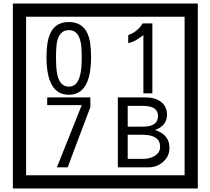

<svg xmlns="http://www.w3.org/2000/svg" viewBox="-20 -980 1195 1090"><path d="M1103 90H53V-960H1103ZM1028 15V-885H128V15ZM497 -656Q497 -442 371 -442Q244 -442 244 -656Q244 -744 265 -789Q294 -855 371 -855Q448 -855 477 -789Q497 -745 497 -656ZM444 -656Q444 -723 435 -752Q420 -809 371 -809Q322 -809 306 -752Q298 -723 298 -656Q298 -587 306 -553Q322 -488 371 -488Q419 -488 435 -554Q444 -587 444 -656ZM845 -450H794V-781Q748 -743 708 -735V-781Q759 -798 790 -847H845ZM493 -372 364 -30H303L444 -383H248V-427H493ZM942 -141Q942 -93 906.5 -61.5Q871 -30 823 -30H649V-427H808Q859 -427 891 -404Q928 -378 928 -329Q928 -266 860 -242Q942 -216 942 -141ZM877 -321Q877 -379 792 -379H705V-261H791Q877 -261 877 -321ZM889 -147Q889 -215 788 -215H705V-78H791Q828 -78 855 -93Q889 -112 889 -147Z"/></svg>

Font: Unicode BMP Fallback SIL
Style: Regular
Weight: 400
Foundry: NRSI, SIL International
Version: Version 5.1 Based on Unicode 5.1